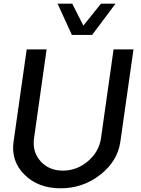

<svg xmlns="http://www.w3.org/2000/svg" viewBox="-20 -1020 769 1050"><path d="M294.9 -1000H375L436 -879.9L532.2 -1000H611.8L483.9 -829.1H373ZM54.2 -245.1 126 -750H234.9L166 -263.2Q156.2 -189 202.1 -137.9Q248 -86.9 324 -86.9Q399.9 -86.9 460.4 -137.9Q521 -189 532.2 -263.2L601.1 -750H710L638.2 -245.1Q623 -138.2 528.1 -64.2Q433.1 9.8 311 9.8Q189 9.8 114 -64.7Q39.1 -139.2 54.2 -245.1Z"/></svg>

Font: Oakes Grotesk
Style: Medium Italic
Weight: 500
Designer: Samuel Oakes
Foundry: Samuel Oakes
Version: Version 1.0 | wf-rip DC20170320